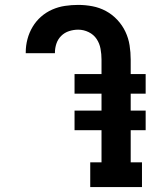

<svg xmlns="http://www.w3.org/2000/svg" viewBox="-20 -763 640 783"><path d="M348 0V-101H394V-232H284V-312H394V-381H284V-461H394V-520Q394 -542 390 -564Q386 -586 374 -604Q362 -622 341.5 -632Q321 -642 299 -642Q280 -642 261.5 -636Q243 -630 229.5 -616.5Q216 -603 210 -585Q204 -567 204 -548V-546H85V-550Q85 -577 92 -603.5Q99 -630 113 -653.5Q127 -677 147.5 -695Q168 -713 193 -724Q218 -735 245 -739Q272 -743 299 -743Q328 -743 357 -737.5Q386 -732 412 -718Q438 -704 458.5 -682Q479 -660 491.5 -633.5Q504 -607 508.5 -578Q513 -549 513 -520V-461H574V-381H513V-312H574V-232H513V-101H559V0Z"/></svg>

Font: Iosevka HT Extended
Style: Bold
Weight: 700
Width: 7
Monospace: yes
Designer: Belleve Invis
Foundry: Belleve Invis
Version: Version 32.3.0; ttfautohint (v1.8.4)